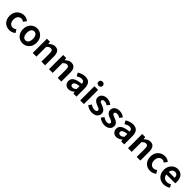

<svg xmlns="http://www.w3.org/2000/svg" viewBox="592 -2790 4857 4857"><g transform="rotate(45 3020.5 -361.0)"><path d="M287.6 12.2Q217.8 12.2 161.6 -19Q105.5 -50.3 72.5 -109.9Q39.6 -169.4 39.6 -253.9Q39.6 -337.9 75.7 -397.7Q111.8 -457.5 170.9 -489Q230 -520.5 298.8 -520.5Q346.7 -520.5 383.1 -504.6Q419.4 -488.8 447.8 -464.4L385.3 -382.8Q347.7 -413.6 306.2 -413.6Q246.6 -413.6 210.4 -369.9Q174.3 -326.2 174.3 -253.9Q174.3 -181.2 210.2 -137.5Q246.1 -93.8 301.3 -93.8Q330.6 -93.8 355.7 -104Q380.9 -114.3 401.9 -131.8L454.1 -49.3Q417.5 -16.6 373.8 -2.2Q330.1 12.2 287.6 12.2Z M761.2 12.2Q697.8 12.2 642.1 -19Q586.4 -50.3 552 -109.9Q517.6 -169.4 517.6 -253.9Q517.6 -337.9 552 -397.7Q586.4 -457.5 642.1 -489Q697.8 -520.5 761.2 -520.5Q825.7 -520.5 881.3 -489Q937 -457.5 971.2 -397.7Q1005.4 -337.9 1005.4 -253.9Q1005.4 -169.4 971.2 -109.9Q937 -50.3 881.3 -19Q825.7 12.2 761.2 12.2ZM761.2 -93.8Q814 -93.8 842.5 -137.5Q871.1 -181.2 871.1 -253.9Q871.1 -326.2 842.5 -369.9Q814 -413.6 761.2 -413.6Q709 -413.6 680.7 -369.9Q652.3 -326.2 652.3 -253.9Q652.3 -181.2 680.7 -137.5Q709 -93.8 761.2 -93.8Z M1118.2 0V-508.3H1225.6L1235.8 -441.9H1238.8Q1272 -473.6 1312.3 -497.1Q1352.5 -520.5 1404.8 -520.5Q1486.3 -520.5 1523.4 -466.8Q1560.5 -413.1 1560.5 -317.4V0H1429.7V-300.8Q1429.7 -360.4 1412.4 -384.3Q1395 -408.2 1356.4 -408.2Q1325.7 -408.2 1302 -393.1Q1278.3 -377.9 1250 -350.1V0Z M1699.7 0V-508.3H1807.1L1817.4 -441.9H1820.3Q1853.5 -473.6 1893.8 -497.1Q1934.1 -520.5 1986.3 -520.5Q2067.9 -520.5 2105 -466.8Q2142.1 -413.1 2142.1 -317.4V0H2011.2V-300.8Q2011.2 -360.4 1993.9 -384.3Q1976.6 -408.2 1938 -408.2Q1907.2 -408.2 1883.5 -393.1Q1859.9 -377.9 1831.5 -350.1V0Z M2406.7 12.2Q2338.9 12.2 2297.1 -30Q2255.4 -72.3 2255.4 -138.2Q2255.4 -219.2 2325.4 -264.2Q2395.5 -309.1 2549.8 -325.7Q2548.3 -363.3 2528.8 -389.4Q2509.3 -415.5 2461.4 -415.5Q2426.3 -415.5 2391.6 -402.3Q2356.9 -389.2 2321.8 -369.1L2274.9 -453.6Q2318.8 -481.9 2372.6 -501.2Q2426.3 -520.5 2486.8 -520.5Q2582.5 -520.5 2631.8 -463.9Q2681.2 -407.2 2681.2 -296.4V0H2573.2L2564 -54.2H2560.5Q2526.9 -25.4 2488.8 -6.6Q2450.7 12.2 2406.7 12.2ZM2449.7 -90.3Q2478 -90.3 2501.2 -103.3Q2524.4 -116.2 2549.8 -140.1V-245.1Q2454.6 -232.4 2418 -207.8Q2381.3 -183.1 2381.3 -148.9Q2381.3 -118.2 2400.4 -104.2Q2419.4 -90.3 2449.7 -90.3Z M2816.9 0V-508.3H2948.7V0ZM2883.3 -591.3Q2849.1 -591.3 2827.9 -611.3Q2806.6 -631.3 2806.6 -664.1Q2806.6 -695.8 2827.9 -715.6Q2849.1 -735.4 2883.3 -735.4Q2917.5 -735.4 2938.7 -715.6Q2960 -695.8 2960 -664.1Q2960 -631.3 2938.7 -611.3Q2917.5 -591.3 2883.3 -591.3Z M3237.3 12.2Q3185.1 12.2 3133.3 -7.1Q3081.5 -26.4 3043.9 -62.5L3101.6 -136.7Q3134.8 -109.4 3169.7 -97.4Q3204.6 -85.4 3241.2 -85.4Q3279.3 -85.4 3297.6 -100.8Q3315.9 -116.2 3315.9 -140.1Q3315.9 -168.9 3284.9 -184.6Q3253.9 -200.2 3211.9 -215.8Q3175.3 -229 3143.6 -248.8Q3111.8 -268.6 3092.3 -297.1Q3072.8 -325.7 3072.8 -365.7Q3072.8 -433.6 3123.3 -477.1Q3173.8 -520.5 3260.7 -520.5Q3314 -520.5 3357.9 -502.7Q3401.9 -484.9 3433.6 -458L3377 -383.8Q3323.7 -422.4 3264.6 -422.4Q3229 -422.4 3212.6 -407.7Q3196.3 -393.1 3196.3 -372.1Q3196.3 -346.2 3221.2 -332.3Q3246.1 -318.4 3293.5 -302.2Q3333 -289.1 3366 -269.5Q3398.9 -250 3418.9 -220.5Q3439 -190.9 3439 -147.5Q3439 -80.6 3387.5 -34.2Q3335.9 12.2 3237.3 12.2Z M3686.5 12.2Q3634.3 12.2 3582.5 -7.1Q3530.8 -26.4 3493.2 -62.5L3550.8 -136.7Q3584 -109.4 3618.9 -97.4Q3653.8 -85.4 3690.4 -85.4Q3728.5 -85.4 3746.8 -100.8Q3765.1 -116.2 3765.1 -140.1Q3765.1 -168.9 3734.1 -184.6Q3703.1 -200.2 3661.1 -215.8Q3624.5 -229 3592.8 -248.8Q3561 -268.6 3541.5 -297.1Q3522 -325.7 3522 -365.7Q3522 -433.6 3572.5 -477.1Q3623 -520.5 3710 -520.5Q3763.2 -520.5 3807.1 -502.7Q3851.1 -484.9 3882.8 -458L3826.2 -383.8Q3772.9 -422.4 3713.9 -422.4Q3678.2 -422.4 3661.9 -407.7Q3645.5 -393.1 3645.5 -372.1Q3645.5 -346.2 3670.4 -332.3Q3695.3 -318.4 3742.7 -302.2Q3782.2 -289.1 3815.2 -269.5Q3848.1 -250 3868.2 -220.5Q3888.2 -190.9 3888.2 -147.5Q3888.2 -80.6 3836.7 -34.2Q3785.2 12.2 3686.5 12.2Z M4116.2 12.2Q4048.3 12.2 4006.6 -30Q3964.8 -72.3 3964.8 -138.2Q3964.8 -219.2 4034.9 -264.2Q4105 -309.1 4259.3 -325.7Q4257.8 -363.3 4238.3 -389.4Q4218.8 -415.5 4170.9 -415.5Q4135.7 -415.5 4101.1 -402.3Q4066.4 -389.2 4031.2 -369.1L3984.4 -453.6Q4028.3 -481.9 4082 -501.2Q4135.7 -520.5 4196.3 -520.5Q4292 -520.5 4341.3 -463.9Q4390.6 -407.2 4390.6 -296.4V0H4282.7L4273.4 -54.2H4270Q4236.3 -25.4 4198.2 -6.6Q4160.2 12.2 4116.2 12.2ZM4159.2 -90.3Q4187.5 -90.3 4210.7 -103.3Q4233.9 -116.2 4259.3 -140.1V-245.1Q4164.1 -232.4 4127.4 -207.8Q4090.8 -183.1 4090.8 -148.9Q4090.8 -118.2 4109.9 -104.2Q4128.9 -90.3 4159.2 -90.3Z M4526.4 0V-508.3H4633.8L4644 -441.9H4647Q4680.2 -473.6 4720.5 -497.1Q4760.7 -520.5 4813 -520.5Q4894.5 -520.5 4931.6 -466.8Q4968.8 -413.1 4968.8 -317.4V0H4837.9V-300.8Q4837.9 -360.4 4820.6 -384.3Q4803.2 -408.2 4764.6 -408.2Q4733.9 -408.2 4710.2 -393.1Q4686.5 -377.9 4658.2 -350.1V0Z M5323.7 12.2Q5253.9 12.2 5197.8 -19Q5141.6 -50.3 5108.6 -109.9Q5075.7 -169.4 5075.7 -253.9Q5075.7 -337.9 5111.8 -397.7Q5147.9 -457.5 5207 -489Q5266.1 -520.5 5335 -520.5Q5382.8 -520.5 5419.2 -504.6Q5455.6 -488.8 5483.9 -464.4L5421.4 -382.8Q5383.8 -413.6 5342.3 -413.6Q5282.7 -413.6 5246.6 -369.9Q5210.4 -326.2 5210.4 -253.9Q5210.4 -181.2 5246.3 -137.5Q5282.2 -93.8 5337.4 -93.8Q5366.7 -93.8 5391.8 -104Q5417 -114.3 5438 -131.8L5490.2 -49.3Q5453.6 -16.6 5409.9 -2.2Q5366.2 12.2 5323.7 12.2Z M5806.6 12.2Q5735.8 12.2 5678.7 -19.3Q5621.6 -50.8 5587.6 -110.4Q5553.7 -169.9 5553.7 -253.9Q5553.7 -335.9 5587.9 -395.8Q5622.1 -455.6 5676.3 -488Q5730.5 -520.5 5790.5 -520.5Q5860.4 -520.5 5907.5 -489.3Q5954.6 -458 5978.5 -403.3Q6002.4 -348.6 6002.4 -277.8Q6002.4 -259.8 6000.7 -243.2Q5999 -226.6 5997.1 -216.8H5681.6Q5689.9 -154.3 5728.5 -121.1Q5767.1 -87.9 5824.2 -87.9Q5856 -87.9 5884.8 -96.9Q5913.6 -106 5941.4 -122.6L5983.9 -43.5Q5945.8 -17.1 5900.1 -2.4Q5854.5 12.2 5806.6 12.2ZM5680.2 -304.7H5890.1Q5890.1 -357.4 5866.2 -388.7Q5842.3 -419.9 5793.5 -419.9Q5752 -419.9 5719.7 -390.4Q5687.5 -360.8 5680.2 -304.7Z"/></g></svg>

Font: Akatab ExtraBold
Style: Regular
Weight: 800
Designer: SIL International
Foundry: SIL International
Version: Version 3.000